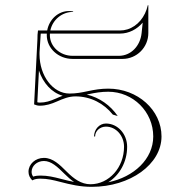

<svg xmlns="http://www.w3.org/2000/svg" viewBox="-20 -718 695 743"><path d="M390 -240C364.6 -240 344 -217.6 344 -190H348C348 -211 366.8 -228 390 -228C428.7 -228 460 -193.1 460 -150C460 -70 401.8 -5 330 -5C294.2 -5 265.7 -26.2 238.3 -53.5C210.6 -81.2 184.5 -107 150 -107C117 -107 90.3 -83 90.3 -53.4C90.3 -40.4 95.6 -29.4 105 -20C114.9 -25.5 125 -26.6 136.6 -26.6C163.4 -26.6 185.9 -21.2 212 -14.4C254.6 -3.3 291.3 5 335 5C484 5 605 -82.4 605 -190C605 -292.1 512.7 -375 399 -375C370.7 -375 346.9 -371 319.2 -365.1C294.7 -359.9 274.8 -356 249 -356C184.9 -356 132.9 -424.2 132.9 -508.3C132.9 -511 132.9 -513.3 133 -516L137.6 -588H161.2C161.1 -586 161 -584 161 -582C161 -531.2 205.8 -490 261 -490H454C509.2 -490 554 -534.8 554 -590V-698H552C542 -652.3 512.1 -616.5 473.2 -604.4C463.9 -601.5 454.1 -600 444 -600H174.8C183.2 -641 219.5 -672 263 -672V-674C257.4 -674.9 252 -675.3 246.9 -675.3C205.2 -675.3 170.3 -642.9 162.6 -600H127C125.2 -588.4 124.9 -578.5 124.9 -566.7L112 -314C119.4 -310.8 126.1 -309 134 -309C158.1 -309 178.4 -315.6 200.8 -325.5C224.1 -335.8 246.3 -345 272 -345C331.2 -345 382.2 -317.6 416.7 -274.5L435.6 -269C407.4 -310.3 365 -340.6 315.6 -352.1C317.6 -352.5 319.9 -353 321.7 -353.3C349.2 -359.2 371.9 -363 399 -363C495 -363 573 -285.5 573 -190C573 -102.8 498.1 -32.8 398.9 -12.7C442.7 -39.9 472 -91.5 472 -150C472 -199.7 435.3 -240 390 -240ZM266.6 -13.9C250 -17.1 233 -21.3 215 -26C188.8 -32.8 165.1 -38.6 136.6 -38.6C127.2 -38.6 117.9 -37.8 108.3 -34.6C103.9 -41.2 102.3 -46.2 102.3 -53.4C102.3 -75.3 122.6 -95 150 -95C178.1 -95 201.6 -73.2 229.9 -45C241.4 -33.6 253.5 -22.7 266.6 -13.9ZM130.7 -445C146.3 -397.1 180 -359.2 222.6 -347.5C213.5 -344.2 204.7 -340.4 196 -336.5C174.1 -326.8 155.8 -321 134 -321C130.6 -321 126.9 -321.6 124.4 -322.3ZM173.2 -588H444C479.3 -588 510.5 -605.1 532.2 -630.4L528 -590C522.9 -540.1 486.7 -502 440 -502H261C212.4 -502 173 -537.8 173 -582C173 -584 173.1 -586 173.2 -588Z"/></svg>

Font: SortefaxS01
Style: Medium
Weight: 500
Designer: gluk
Foundry: gluk
Version: Version 0.261